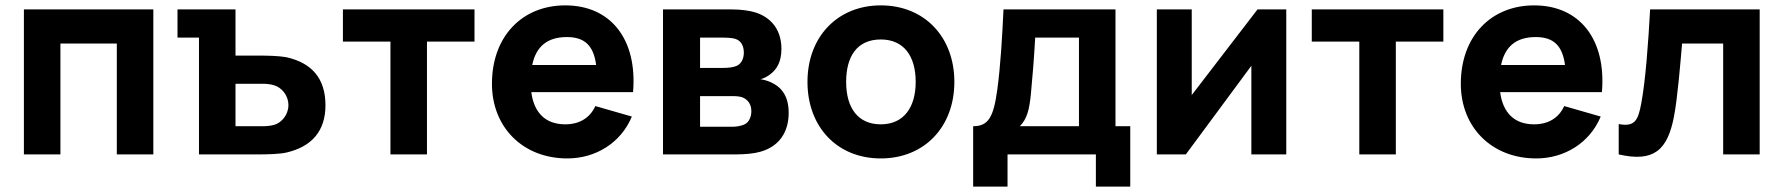

<svg xmlns="http://www.w3.org/2000/svg" viewBox="-20 -575 6643 715"><path d="M205 0V-413H415V0H551V-540H69V0Z M944 0C974 0 1021 -1 1047 -7C1141 -29 1192 -87 1192 -183C1192 -283 1141 -341 1046 -362C1020 -367 974 -368 944 -368H857V-540H641V-435H721V0ZM857 -263H959C970 -263 985 -262 999 -258C1028 -250 1054 -221 1054 -183C1054 -148 1029 -118 1001 -110C986 -106 971 -105 959 -105H857Z M1570 0V-420H1747V-540H1257V-420H1434V0Z M2093 15C2197 15 2292 -42 2333 -141L2197 -180C2177 -136 2138 -112 2085 -112C2011.5 -112 1968.5 -155 1958.5 -232H2337.5C2354 -428 2255 -555 2085 -555C1925 -555 1812 -440 1812 -263C1812 -101 1927 15 2093 15ZM2091 -437C2156.5 -437 2190.5 -406 2200 -333H1962C1976 -401.5 2018 -437 2091 -437Z M2719 0C2754 0 2788 -3 2812 -10C2882 -30 2917 -83 2917 -155C2917 -222 2886 -253 2850 -269C2839 -274 2825 -278 2812 -280C2824 -283 2836 -289 2848 -298C2873 -317 2890 -345 2890 -393C2890 -474 2841 -514 2792 -529C2772 -535 2742 -540 2702 -540H2449V0ZM2587 -435H2670C2676 -435 2704 -435 2719 -430C2741 -423 2750 -402 2750 -379C2750 -357 2741 -338 2724 -330C2711 -324 2691 -322 2670 -322H2587ZM2587 -217H2709C2718 -217 2735 -217 2748 -211C2763 -204 2778 -189 2778 -161C2778 -141 2770 -119 2751 -111C2739 -106 2723 -103 2709 -103H2587Z M3260 15C3422 15 3534 -102 3534 -270C3534 -437 3423 -555 3260 -555C3100 -555 2987 -439 2987 -270C2987 -103 3097 15 3260 15ZM3260 -112C3175 -112 3131 -173 3131 -270C3131 -364 3171 -428 3260 -428C3346 -428 3390 -366 3390 -270C3390 -177 3347 -112 3260 -112Z M3732 120V0H4061V120H4189V-105H4134V-540H3717C3712 -435 3706 -331 3694 -242C3680 -139 3661 -105 3604 -105V120ZM3778 -105C3805 -133 3813 -166 3819 -225C3825 -286 3831 -362 3835 -435H3998V-105Z M4663 -540 4418 -221V-540H4288V0H4396L4640 -330V0H4770V-540Z M5178 0V-420H5355V-540H4865V-420H5042V0Z M5701 15C5805 15 5900 -42 5941 -141L5805 -180C5785 -136 5746 -112 5693 -112C5619.5 -112 5576.5 -155 5566.5 -232H5945.5C5962 -428 5863 -555 5693 -555C5533 -555 5420 -440 5420 -263C5420 -101 5535 15 5701 15ZM5699 -437C5764.5 -437 5798.5 -406 5808 -333H5570C5584 -401.5 5626 -437 5699 -437Z M6008 0C6138 30 6190 -15 6214 -142C6227 -209 6238 -343 6244 -413H6397V0H6533V-540H6125C6118 -413 6108 -276 6092 -190C6080 -125 6067 -102 6008 -113Z"/></svg>

Font: Manrope ExtraBold
Style: Regular
Weight: 800
Designer: Mikhail Sharanda
Foundry: Mikhail Sharanda
Version: Version 4.505